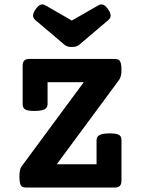

<svg xmlns="http://www.w3.org/2000/svg" viewBox="-20 -845 640 865"><path d="M527.3 -529.3Q527.3 -499.5 516.1 -484.4L235.8 -105H415V-213.4Q415 -230 429.2 -237.1Q443.4 -244.1 474.6 -244.1Q504.9 -244.1 516.1 -237.3Q527.3 -230.5 527.3 -213.4V-31.7Q527.3 -15.1 520 -7.6Q512.7 0 495.6 0H98.1Q86.4 0 80.1 -3.9Q73.7 -7.8 70.6 -18.6Q67.4 -29.3 67.4 -49.8Q67.4 -82 77.1 -95.2L357.4 -474.6H194.3V-376Q194.3 -359.4 180.2 -352.3Q166 -345.2 134.8 -345.2Q104.5 -345.2 93.3 -352.1Q82 -358.9 82 -376V-547.9Q82 -564.9 89.6 -572.3Q97.2 -579.6 113.8 -579.6H496.6Q508.3 -579.6 514.6 -575.4Q521 -571.3 524.2 -560.5Q527.3 -549.8 527.3 -529.3ZM269 -644.5 139.6 -754.4Q128.9 -763.7 128.9 -774.9Q128.9 -787.1 141.1 -804.2Q155.8 -825.2 170.4 -825.2Q178.2 -825.2 186.5 -819.8L303.7 -752.4L420.9 -819.8Q429.2 -825.2 437 -825.2Q451.7 -825.2 466.3 -804.2Q478.5 -787.1 478.5 -774.9Q478.5 -763.7 467.8 -754.4L338.4 -644.5Q331.5 -638.7 324 -636Q316.4 -633.3 303.7 -633.3Q291 -633.3 283.4 -636Q275.9 -638.7 269 -644.5Z"/></svg>

Font: Courier Prime
Style: Bold
Weight: 700
Designer: Alan Dague-Greene, Quote-Unquote Apps
Foundry: Quote-Unquote Apps
Version: Version 3.018